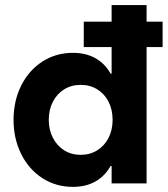

<svg xmlns="http://www.w3.org/2000/svg" viewBox="-20 -727 665 761"><path d="M422.4 0V-101.6L444.3 -252L422.4 -385.7V-707H561V0ZM269 13.7Q201.7 13.7 147.9 -21Q94.2 -55.7 64 -116.5Q33.7 -177.2 33.7 -252Q33.7 -327.1 64 -387.7Q94.2 -448.2 147.9 -482.9Q201.7 -517.6 269 -517.6Q329.1 -517.6 370.8 -488.5Q412.6 -459.5 434.6 -400.1Q456.5 -340.8 456.5 -252L406.7 -435.1H468.3V-68.8H406.7L456.5 -252Q456.5 -163.1 434.6 -104Q412.6 -44.9 370.8 -15.6Q329.1 13.7 269 13.7ZM426.3 -252Q426.3 -292.5 410.2 -324Q394 -355.5 365.2 -373Q336.4 -390.6 299.8 -390.6Q263.2 -390.6 234.6 -373Q206.1 -355.5 189.7 -324Q173.3 -292.5 173.3 -252Q173.3 -212.4 189.7 -180.7Q206.1 -148.9 234.6 -131.1Q263.2 -113.3 299.8 -113.3Q336.4 -113.3 365.2 -131.1Q394 -148.9 410.2 -180.4Q426.3 -211.9 426.3 -252ZM624.5 -540.5H312V-641.1H624.5Z"/></svg>

Font: Wanted Sans Variable
Style: Regular
Weight: 400
Designer: Original Design by Kil Hyung-jin and Kang Hanbin, Wanted Lab, Inc; Hangeul from Source Han Sans by Jang Soo-young and Ka
Foundry: Wanted Lab, Inc.
Version: Version 1.003;Glyphs 3.2 (3227)